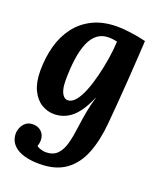

<svg xmlns="http://www.w3.org/2000/svg" viewBox="-144 -602 807 964"><g transform="rotate(20 260.0 -120.0)"><path d="M182 271Q145 271 115 264.5Q85 258 63.5 245Q42 232 30.5 212.5Q19 193 19 168Q19 153 26 136Q33 119 47.5 107Q62 95 86 95Q113 95 131 112Q149 129 149 158Q149 174 143 188Q148 195 164 200Q180 205 191 205Q231 205 253 182.5Q275 160 285.5 121Q296 82 302 33Q309 -20 316.5 -59Q324 -98 336 -138H335Q316 -94 296 -65Q276 -36 254.5 -19.5Q233 -3 210.5 4Q188 11 165 11Q129 11 97.5 -8.5Q66 -28 46.5 -68.5Q27 -109 27 -171Q27 -240 43.5 -301.5Q60 -363 95.5 -410Q131 -457 186 -484Q241 -511 317 -511Q345 -511 387.5 -505.5Q430 -500 470 -490Q468 -454 464.5 -396.5Q461 -339 456.5 -273Q452 -207 447 -145.5Q442 -84 438 -40Q430 54 402.5 124Q375 194 321.5 232.5Q268 271 182 271ZM206 -78Q228 -78 247 -100.5Q266 -123 281.5 -161.5Q297 -200 309 -247.5Q321 -295 329 -344.5Q337 -394 339 -439Q333 -441 319.5 -443Q306 -445 293 -445Q259 -445 234 -426.5Q209 -408 193.5 -372Q178 -336 170.5 -284.5Q163 -233 163 -166Q163 -139 168.5 -119Q174 -99 184 -88.5Q194 -78 206 -78Z"/></g></svg>

Font: Lora
Style: Italic
Weight: 400
Italic angle: -3°
Designer: Olga Karpushina, Alexei Vanyashin (Cyrillic)
Foundry: Cyreal
Version: Version 3.008